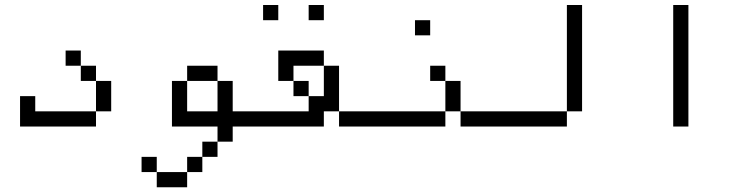

<svg xmlns="http://www.w3.org/2000/svg" viewBox="-20 -708 3040 790"><path d="M62.5 -312.5Q62.5 -312.5 62.5 -187.5H375V-250H125V-312.5ZM375 -250H437.5Q437.5 -250 437.5 -375H375Q375 -375 375 -250ZM375 -375V-437.5H312.5V-375ZM312.5 -437.5V-500H250V-437.5Z M1000 -187.5V-250H937.5Q937.5 -250 937.5 -375H875Q875 -375 875 -250H750Q750 -250 750 -375H687.5V-187.5H875V-125H812.5V-62.5H750V0H625V62.5H750V0H812.5V-62.5H875V-125H937.5V-187.5ZM625 0V-62.5H562.5V0ZM750 -375H875V-437.5H750Z M1500 -187.5V-250H1375V-187.5ZM1125 -625V-687.5H1062.5V-625ZM1312.5 -625V-687.5H1250V-625ZM1312.5 -250H1375V-437.5H1312.5Q1312.5 -437.5 1312.5 -312.5H1250V-250H1000V-187.5H1312.5ZM1250 -312.5V-375H1187.5V-312.5ZM1187.5 -375V-437.5H1312.5V-500H1125Q1125 -500 1125 -375Z M2000 -187.5V-250H1875V-187.5ZM1750 -562.5V-625H1687.5V-562.5ZM1812.5 -250H1500V-187.5H1812.5ZM1812.5 -250H1875Q1875 -250 1875 -375H1812.5Q1812.5 -375 1812.5 -250ZM1812.5 -375V-437.5H1750V-375Z M2312.5 -250H2000V-187.5H2312.5ZM2312.5 -250H2375V-687.5H2312.5Z M2750 -687.5Q2750 -687.5 2750 -187.5H2812.5Q2812.5 -187.5 2812.5 -687.5Z"/></svg>

Font: CalcUnifontExMono
Style: Regular
Weight: 500
Version: Version 15.0.06